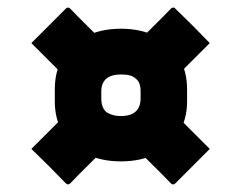

<svg xmlns="http://www.w3.org/2000/svg" viewBox="-20 -553 640 508"><path d="M265 -431Q245 -411 220.5 -386.5Q196 -362 174 -340Q172 -338 170 -337.5Q168 -337 166 -337.5Q164 -338 162 -340Q139 -363 112.5 -389.5Q86 -416 63 -439Q82 -458 106 -482Q130 -506 154 -530Q156 -532 157.5 -532.5Q159 -533 160 -533Q163 -533 166 -530Q189 -506 215.5 -480Q242 -454 265 -431ZM333 -431Q356 -454 382.5 -480Q409 -506 432 -530Q435 -533 438 -533Q440 -533 441.5 -532.5Q443 -532 444 -530Q468 -507 490 -485Q512 -463 535 -439Q512 -416 485.5 -389.5Q459 -363 436 -340Q434 -338 432 -337.5Q430 -337 428 -337.5Q426 -338 424 -340Q420 -344 407 -357Q394 -370 378 -386Q362 -402 349 -415Q336 -428 333 -431ZM333 -167Q353 -187 378 -212Q403 -237 424 -258Q427 -261 430 -261Q433 -261 436 -258Q459 -235 485.5 -208.5Q512 -182 535 -159Q517 -141 492.5 -116.5Q468 -92 444 -68Q443 -67 441.5 -66Q440 -65 438 -65Q435 -65 432 -68Q409 -92 382.5 -118Q356 -144 333 -167ZM265 -167Q242 -144 215.5 -118Q189 -92 166 -68Q163 -65 160 -65Q159 -65 157.5 -66Q156 -67 154 -68Q131 -92 109 -114Q87 -136 63 -159Q86 -182 112.5 -208.5Q139 -235 162 -258Q164 -260 166 -260.5Q168 -261 170 -260.5Q172 -260 174 -258Q178 -254 191 -241Q204 -228 220 -212Q236 -196 249 -183Q262 -170 265 -167ZM125 -317Q125 -365 146.5 -401Q168 -437 207.5 -457Q247 -477 300 -477Q353 -477 392.5 -457Q432 -437 453.5 -401Q475 -365 475 -316V-285Q475 -238 453.5 -202Q432 -166 392.5 -146Q353 -126 300 -126Q247 -126 207.5 -146Q168 -166 146.5 -201.5Q125 -237 125 -285ZM248 -293Q248 -280 251.5 -271Q255 -262 262 -256Q268 -252 277.5 -249Q287 -246 300 -246Q326 -246 339 -258Q352 -270 352 -293V-311Q352 -323 349 -331.5Q346 -340 339 -345Q333 -351 323.5 -353.5Q314 -356 300 -356Q274 -356 261 -344.5Q248 -333 248 -311Z"/></svg>

Font: Recursive Black
Style: Regular
Weight: 900
Version: Version 1.085